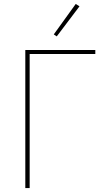

<svg xmlns="http://www.w3.org/2000/svg" viewBox="-20 -951 546 971"><path d="M108 0V-698H462V-678H130V0ZM382 -919 267 -767 252 -777 363 -931Z"/></svg>

Font: IBM Plex Sans Thin
Style: Regular
Weight: 250
Designer: Mike Abbink, Paul van der Laan, Pieter van Rosmalen
Foundry: Bold Monday
Version: Version 3.201